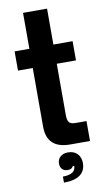

<svg xmlns="http://www.w3.org/2000/svg" viewBox="-104 -812 591 1063"><g transform="rotate(-10 191.5 -280.5)"><path d="M237 0Q106 0 106 -123V-453H23V-561H106V-763H241V-561H349V-453H241V-164Q241 -138 249.5 -125Q258 -112 287 -112H348V0ZM166 168Q196 168 214.5 159Q233 150 236 134Q238 131 238 121H229Q223 137 199 137Q180 137 168.5 125.5Q157 114 157 93Q157 70 173.5 55.5Q190 41 216 41Q250 41 269 61Q288 81 288 113Q288 157 257 179.5Q226 202 166 202Z"/></g></svg>

Font: Open Sauce One
Style: Bold
Weight: 700
Designer: Alfredo Marco Pradil
Foundry: Creative Sauce Fz LLC
Version: Version 1.477